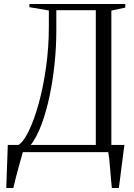

<svg xmlns="http://www.w3.org/2000/svg" viewBox="-20 -763 672 963"><path d="M11.5 180Q12.5 146.5 13.8 111Q15 75.5 16.5 38.5Q18 1.5 19 -36H72.5Q98.5 -52 125.2 -107.8Q152 -163.5 174.8 -246.2Q197.5 -329 211.2 -427.8Q225 -526.5 225 -628V-710.5L127.5 -727V-743H608.5V-725L538.5 -710V-36H604Q601 -14.5 598.2 7.2Q595.5 29 592.8 50.5Q590 72 587.2 93.5Q584.5 115 581.8 136.8Q579 158.5 576 180H541Q538.5 156 536.2 130Q534 104 532 79.2Q530 54.5 527.8 33.8Q525.5 13 523 0H94.5Q91.5 11.5 85.8 31.5Q80 51.5 73 76.8Q66 102 59.2 128.8Q52.5 155.5 47 180ZM134.5 -36H460.5V-712H262.5V-609Q262.5 -529.5 254 -446Q245.5 -362.5 229.2 -284.2Q213 -206 189.2 -141.5Q165.5 -77 134.5 -36Z"/></svg>

Font: Merriweather 144pt Light
Style: Regular
Weight: 300
Version: Version 2.100